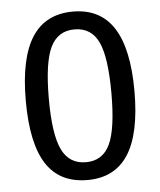

<svg xmlns="http://www.w3.org/2000/svg" viewBox="-48 -658 596 713"><g transform="rotate(-5 250.0 -302.0)"><path d="M366.2 -301.8Q366.2 -435.5 339.4 -492.7Q312.5 -549.8 250 -549.8Q187.5 -549.8 160.2 -492.7Q132.8 -435.5 132.8 -301.8Q132.8 -168.9 160.2 -111.8Q187.5 -54.7 250 -54.7Q312.5 -54.7 339.4 -111.8Q366.2 -168.9 366.2 -301.8ZM452.1 -301.8Q452.1 -143.6 401.9 -65.9Q351.6 11.7 250 11.7Q146.5 11.7 96.7 -65.4Q46.9 -142.6 46.9 -301.8Q46.9 -460 97.2 -538.1Q147.5 -616.2 250 -616.2Q351.6 -616.2 401.9 -538.1Q452.1 -460 452.1 -301.8Z"/></g></svg>

Font: BabelStone Irk Bitig
Style: Regular
Weight: 400
Designer: Andrew West
Foundry: BabelStone
Version: Version 1.03 June 7, 2023